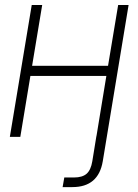

<svg xmlns="http://www.w3.org/2000/svg" viewBox="-20 -556 562 780"><path d="M273.9 204.1H234.4L241.2 165H280.8Q314.5 165 331.8 149.9Q349.1 134.8 355 99.1L371.1 0L372.6 -7.3L375.5 -24.9L412.1 -247.6H103.5L62.5 0H20L108.9 -535.6H151.4L110.4 -288.6H418.9L460 -535.6H502.4L415 -6.8L397.5 99.1Q379.9 204.1 273.9 204.1Z"/></svg>

Font: Inter Display Extra Light
Style: Italic
Weight: 200
Italic angle: -9.39999°
Designer: Rasmus Andersson
Foundry: rsms
Version: Version 4.000;git-4fc901f